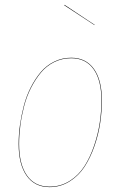

<svg xmlns="http://www.w3.org/2000/svg" viewBox="-20 -766 499 795"><path d="M247.1 -746.1 372.1 -663.1 371.1 -662.1 246.1 -744.1ZM185.1 8.8Q123.5 8.8 90.3 -38.3Q57.1 -85.4 57.1 -169.9Q57.1 -207.5 62.5 -247.1Q67.9 -286.6 78.4 -327.1Q88.9 -367.7 106.9 -403.3Q125 -439 148.2 -466.8Q171.4 -494.6 204.1 -510.7Q236.8 -526.9 274.9 -526.9Q335.9 -526.9 368.9 -480.7Q401.9 -434.6 401.9 -350.1Q401.9 -305.2 395 -258.1Q388.2 -210.9 371.6 -162.6Q355 -114.3 330.8 -76.7Q306.6 -39.1 268.8 -15.1Q231 8.8 185.1 8.8ZM185.1 6.8Q231 6.8 268.3 -16.8Q305.7 -40.5 329.6 -77.9Q353.5 -115.2 369.9 -163.6Q386.2 -211.9 393.1 -258.5Q399.9 -305.2 399.9 -350.1Q399.9 -433.6 367.7 -479.2Q335.4 -524.9 274.9 -524.9Q236.8 -524.9 204.3 -508.8Q171.9 -492.7 148.9 -464.8Q126 -437 108.2 -401.9Q90.3 -366.7 79.8 -326.2Q69.3 -285.6 64.2 -246.6Q59.1 -207.5 59.1 -169.9Q59.1 -85.9 91.6 -39.6Q124 6.8 185.1 6.8Z"/></svg>

Font: Fira Sans Compressed Two
Style: Italic
Weight: 100
Width: 3
Italic angle: -8°
Designer: Carrois Corporate & Edenspiekermann AG
Foundry: Carrois Corporate GbR & Edenspiekermann AG
Version: Version 4.203;PS 004.203;hotconv 1.0.88;makeotf.lib2.5.64775